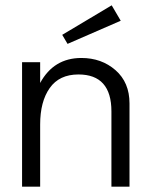

<svg xmlns="http://www.w3.org/2000/svg" viewBox="-20 -702 577 722"><path d="M434 -624 234 -537 214 -571 400 -682ZM286 -484Q362 -484 414.5 -438Q467 -392 467 -313V0H399V-283Q399 -422 275 -422Q203 -422 167 -371Q131 -320 131 -234V0H63V-468H131V-390Q182 -484 286 -484Z"/></svg>

Font: Didact Gothic
Style: Regular
Weight: 400
Designer: Daniel Johnson
Foundry: Daniel Johnson
Version: Version 2.101;PS 002.101;hotconv 1.0.88;makeotf.lib2.5.64775